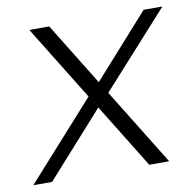

<svg xmlns="http://www.w3.org/2000/svg" viewBox="-95 -607 688 675"><g transform="rotate(-10 249.0 -270.0)"><path d="M52 -540H123L456 0H385ZM234 -293 286 -277 38 0H-29ZM217 -268 460 -540H527L268 -253Z"/></g></svg>

Font: Pathway Extreme 8pt Thin 12pt
Style: Italic
Weight: 100
Italic angle: -8°
Version: Version 1.001;gftools[0.9.26]